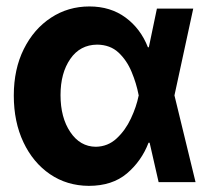

<svg xmlns="http://www.w3.org/2000/svg" viewBox="-20 -573 659 604"><path d="M259.3 11.7Q190.4 11.2 137.2 -25.1Q84 -61.5 53.7 -125.5Q23.4 -189.5 23.4 -272.5Q23.4 -355.5 54.9 -418.7Q86.4 -481.9 140.4 -517.3Q194.3 -552.7 261.2 -552.7Q327.6 -552.7 375 -517.8Q422.4 -482.9 445.3 -424.3H448.2L473.6 -545.9H587.9L528.8 -272.9L595.2 0H479L450.7 -124H447.3Q425.3 -66.4 379.2 -27.3Q333 11.7 259.3 11.7ZM170.4 -273.9Q170.4 -203.1 201.2 -157.5Q231.9 -111.8 281.2 -111.3Q319.3 -111.8 346.9 -137.5Q374.5 -163.1 391.8 -200.2Q409.2 -237.3 416 -271.5L416.5 -272.9L416 -274.4Q409.2 -310.5 394 -346.9Q378.9 -383.3 352.8 -407.7Q326.7 -432.1 285.6 -432.6Q231.9 -432.1 201.2 -387.7Q170.4 -343.3 170.4 -273.9Z"/></svg>

Font: Inter Tight
Style: Bold
Weight: 700
Designer: Rasmus Andersson
Foundry: rsms
Version: Version 3.004; ttfautohint (v1.8.4.7-5d5b)